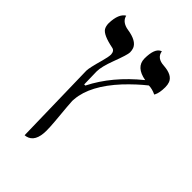

<svg xmlns="http://www.w3.org/2000/svg" viewBox="-228 -649 938 938"><g transform="rotate(45 241.0 -180.0)"><path d="M175.8 -81.1Q175.8 -69.3 187 52.7Q189.9 88.4 189.9 110.8Q189.9 189 140.1 200.7Q134.3 201.7 129.9 202.1L120.1 -232.9V-234.9Q120.1 -253.4 140.1 -324.2Q149.4 -357.9 149.9 -375Q148.4 -399.4 129.9 -402.8Q56.2 -417.5 41 -442.4Q33.2 -456.1 33.2 -476.1Q35.2 -542.5 67.9 -562Q74.7 -531.2 112.8 -521Q118.7 -519.5 123 -519Q189.9 -508.8 203.6 -474.1Q208 -461.9 208 -448.2Q208 -431.6 180.7 -359.4Q158.2 -299.3 158.2 -267.1L160.2 -179.2H168Q230.5 -303.2 356 -404.8Q279.8 -418.5 278.8 -476.1Q278.8 -548.3 311.5 -561Q311.5 -561 314 -562Q320.3 -521.5 371.1 -519Q432.1 -514.6 445.3 -480Q450.2 -466.3 450.2 -450.2Q450.2 -410.2 439 -389.2Q437.5 -387.2 437 -386.2Q410.2 -398.9 387.2 -398.9Q341.8 -363.3 291 -310.1Q185.1 -195.3 176.8 -94.7Q175.8 -87.4 175.8 -81.1Z"/></g></svg>

Font: Linux Libertine Display O
Style: Regular
Weight: 400
Designer: Philipp H. Poll
Foundry: Philipp H. Poll
Version: Version 5.0.9